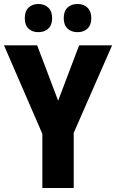

<svg xmlns="http://www.w3.org/2000/svg" viewBox="-20 -941 581 961"><path d="M271 -437 376 -714H541L349 -276V0H192V-271L0 -714H166ZM104 -850Q104 -885 123 -903Q142 -921 172 -921Q203 -921 222 -902.5Q241 -884 241 -850Q241 -816 222 -798Q203 -780 172 -780Q142 -780 123 -797.5Q104 -815 104 -850ZM299 -850Q299 -885 318 -903Q337 -921 368 -921Q399 -921 418 -902.5Q437 -884 437 -850Q437 -816 418 -798Q399 -780 368 -780Q337 -780 318 -798Q299 -816 299 -850Z"/></svg>

Font: Noto Sans Arabic Cond ExtBd
Style: Regular
Weight: 800
Width: 3
Designer: Monotype Design Team, Nadine Chahine, Nizar Qandah and Khaled Hosny
Foundry: Monotype Imaging Inc.
Version: Version 2.012; ttfautohint (v1.8.4.7-5d5b)